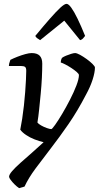

<svg xmlns="http://www.w3.org/2000/svg" viewBox="-20 -775 512 995"><path d="M79 200Q67 192 55 180Q43 168 35 157Q27 146 27 141Q27 130 43 111.5Q59 93 86.5 68.5Q114 44 145 17Q176 -10 206 -38Q184 -43 159.5 -52.5Q135 -62 115 -75.5Q95 -89 85 -103Q90 -127 95 -159.5Q100 -192 104 -228Q108 -264 110.5 -298Q113 -332 114.5 -361Q116 -390 116 -408Q116 -424 109.5 -428.5Q103 -433 88 -433H26Q26 -439 27.5 -445Q29 -451 31 -456.5Q33 -462 34 -465Q50 -473 70.5 -481Q91 -489 111 -494.5Q131 -500 144 -500Q172 -500 185.5 -486.5Q199 -473 199 -445Q199 -411 197 -371Q195 -331 191 -289.5Q187 -248 183 -209Q179 -170 174 -140Q179 -133 193 -125Q207 -117 222.5 -111.5Q238 -106 246 -106Q250 -106 266 -128.5Q282 -151 302.5 -185.5Q323 -220 343 -259Q363 -298 376 -332Q389 -366 389 -386Q389 -392 377.5 -402Q366 -412 350 -422.5Q334 -433 318.5 -441Q303 -449 295 -451Q295 -459 297 -465.5Q299 -472 301 -475Q309 -481 322.5 -486.5Q336 -492 349 -496Q362 -500 369 -500Q378 -500 394.5 -491Q411 -482 429 -469Q447 -456 459.5 -443.5Q472 -431 472 -425Q472 -400 460 -362.5Q448 -325 426 -285Q382 -200 335 -132Q288 -64 244 -7Q200 50 164 98.5Q128 147 107 192ZM188 -567Q179 -572 172 -577.5Q165 -583 163 -589Q206 -641 238.5 -678Q271 -715 292.5 -735Q314 -755 325 -755Q335 -755 349.5 -735Q364 -715 382 -678Q400 -641 421 -589Q417 -585 411.5 -577.5Q406 -570 395 -567L313 -668Z"/></svg>

Font: Texturina 12pt
Style: Italic
Weight: 400
Italic angle: -11°
Designer: Guillermo Torres Carreño
Foundry: Omnibus-Type
Version: Version 1.002